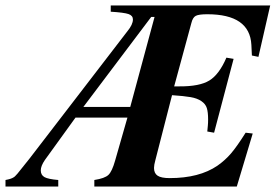

<svg xmlns="http://www.w3.org/2000/svg" viewBox="-47 -682 1011 702"><path d="M297.9 0V-23.9Q335.9 -29.8 349.4 -42.5Q362.8 -55.2 374 -95.2L418.9 -252H229L117.2 -97.2Q102.1 -75.2 102.1 -59.1Q102.1 -42 115.7 -34.4Q129.4 -26.9 166 -23.9V0H-26.9V-23.9Q-5.9 -27.8 2 -33.2Q6.8 -35.2 17.1 -47.4Q27.3 -59.6 60.1 -101.1L418.9 -567.9Q439 -592.3 439 -610.8Q439 -625 422.9 -630.6Q406.7 -636.2 357.9 -639.2V-662.1H940.9L897.9 -474.1L874 -479L872.1 -518.1Q866.2 -629.9 710.9 -629.9Q679.7 -629.9 668.7 -624Q657.7 -618.2 652.8 -598.1L589.8 -366.2H599.1H608.9Q682.6 -365.7 718.5 -387.7Q754.4 -409.7 780.8 -471.2L807.1 -466.8L735.8 -196.8L710.9 -201.2L712.9 -222.2Q713.9 -231.9 713.9 -245.1Q713.9 -272 709.2 -286.9Q704.6 -301.8 689.2 -312.3Q673.8 -322.8 649.7 -326.9Q625.5 -331.1 582 -334L521 -96.2Q516.1 -78.6 516.1 -67.9Q516.1 -48.3 529.3 -39.6Q542.5 -30.8 573.2 -30.8Q681.6 -30.8 748 -76.2Q775.9 -95.7 797.9 -121.3Q819.8 -147 851.1 -196.8L877 -193.8L818.8 0ZM257.8 -291H429.2L518.1 -620.1H505.9Z"/></svg>

Font: Accordance
Style: Bold-Italic
Weight: 700
Italic angle: -11°
Version: Version 1.2 (build January 31, 2020) Miklal Software Solutio